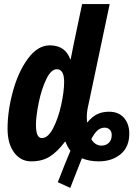

<svg xmlns="http://www.w3.org/2000/svg" viewBox="-20 -780 680 940"><path d="M263 112Q306 1 325 -42Q310 -60 301 -86H298Q260 -36 223 -13Q186 10 133 10Q81 10 49 -33.5Q17 -77 17 -150Q17 -238 43.5 -334Q70 -430 117.5 -494Q165 -558 224 -558Q299 -558 324 -490H326L341 -565L382 -760H517L412 -263Q405 -234 405 -207Q405 -188 407 -180Q430 -208 455 -220.5Q480 -233 514 -233Q561 -233 587 -203Q613 -173 613 -126Q613 -60 570.5 -25Q528 10 463 10Q418 10 381 -5L367 30L324 140ZM294 -379Q294 -441 258 -441Q230 -441 206.5 -392Q183 -343 169.5 -277Q156 -211 156 -168Q156 -104 185 -104Q215 -104 240 -152Q265 -200 279.5 -266Q294 -332 294 -379ZM527 -119Q527 -136 517 -145.5Q507 -155 493 -155Q474 -155 459 -143Q444 -131 427 -99Q436 -83 449 -75Q462 -67 476 -67Q498 -67 512.5 -80.5Q527 -94 527 -119Z"/></svg>

Font: Noto Sans Display Ex Bold Cond
Style: Italic
Weight: 800
Width: 3
Italic angle: -12°
Designer: Monotype Design team
Foundry: Monotype Imaging Inc.
Version: Version 1.000